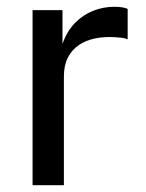

<svg xmlns="http://www.w3.org/2000/svg" viewBox="-20 -547 431 567"><path d="M76.2 0V-517H164.5V-417.3Q177.5 -454.5 201 -478.8Q224.6 -503 254.8 -515Q285.1 -527 317.7 -527Q329 -527 339.9 -525.5Q350.8 -524 357 -520.4V-430.9Q349.6 -434.4 337.8 -435.7Q326.1 -437 318 -437.2Q287.1 -439.1 260.1 -433.4Q233.1 -427.7 212.5 -413.6Q191.9 -399.5 180.3 -376.7Q168.7 -353.8 168.7 -321.5V0Z"/></svg>

Font: Public Sans Thin
Style: Regular
Weight: 100
Designer: The Public Sans project authors (U.S. Web Design System). Libre Franklin designed by Pablo Impallari and Rodrigo Fuenzal
Version: Version 1.008